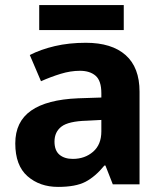

<svg xmlns="http://www.w3.org/2000/svg" viewBox="-20 -724 639 754"><path d="M317 -556Q419 -556 473.5 -507.5Q528 -459 528 -364V0H423L394 -74H390Q354 -30 315.5 -10Q277 10 208 10Q136 10 88 -32Q40 -74 40 -161Q40 -246 102 -289.5Q164 -333 287 -338L378 -341V-358Q378 -407 355.5 -426.5Q333 -446 294 -446Q257 -446 218 -434Q179 -422 141 -405L97 -508Q140 -530 195.5 -543Q251 -556 317 -556ZM321 -250Q249 -248 221.5 -227Q194 -206 194 -168Q194 -133 213.5 -116.5Q233 -100 266 -100Q313 -100 345.5 -128Q378 -156 378 -208V-253ZM466 -704V-606H134V-704Z"/></svg>

Font: Noto Sans Thai Looped
Style: Bold
Weight: 700
Designer: Sasikarn Vongin, Ben Mitchell
Foundry: The Fontpad Ltd
Version: Version 1.001; ttfautohint (v1.8.4.7-5d5b)